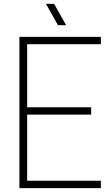

<svg xmlns="http://www.w3.org/2000/svg" viewBox="-20 -970 580 990"><path d="M80 -780H500V-742H120V-417H450V-379H120V-38H500V0H80ZM217 -950H259L321 -840H279Z"/></svg>

Font: Cooper Hewitt
Style: Light
Weight: 703
Designer: Village Type and Design LLC
Foundry: Cooper Hewitt Smithsonian Design Museum
Version: 1.000